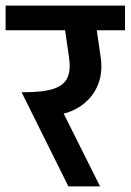

<svg xmlns="http://www.w3.org/2000/svg" viewBox="-45 -665 466 685"><path d="M85 -253 43 -336Q112 -336 148.5 -349Q185 -362 196.5 -390Q208 -418 201 -462H314Q321 -415 309.5 -377Q298 -339 271.5 -311Q245 -283 208 -268Q171 -253 126 -253ZM199 0 32 -336H144L312 0ZM201 -462 181 -600H294L314 -462ZM-25 -557V-645H401V-557Z"/></svg>

Font: Akshar Light Medium
Style: Regular
Weight: 500
Version: Version 1.100